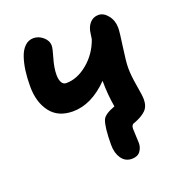

<svg xmlns="http://www.w3.org/2000/svg" viewBox="-123 -596 815 876"><g transform="rotate(-20 284.0 -157.5)"><path d="M191.9 -117.2Q119.6 -117.2 82.8 -165.8Q45.9 -214.4 45.9 -291Q45.9 -331.5 50.5 -366.2Q55.2 -400.9 65.2 -430.2Q75.2 -459.5 93 -476.3Q110.8 -493.2 134.8 -493.2Q159.7 -493.2 180.9 -475.1Q202.1 -457 202.1 -432.1Q202.1 -418.9 189.5 -376.2Q176.8 -333.5 176.8 -298.8Q176.8 -277.3 184.1 -263.2Q191.4 -249 206.1 -249Q260.3 -249 310.8 -291Q361.3 -333 383.8 -397Q384.8 -404.3 387.2 -419.9Q390.6 -453.6 407.5 -472.4Q424.3 -491.2 449.2 -491.2Q474.6 -491.2 494.9 -465.8Q515.1 -440.4 515.1 -404.8Q515.1 -384.8 505.1 -316.2Q495.1 -247.6 495.1 -216.8Q495.1 -179.7 504.2 -128.2Q513.2 -76.7 513.2 -59.1Q513.2 -24.4 494.1 -5.9Q475.1 12.7 438 26.9Q420.9 30.3 420.9 50.8Q420.9 63 422.4 87.9Q423.8 112.8 423.8 121.1Q423.8 143.1 410.9 160.6Q397.9 178.2 370.1 178.2Q337.9 178.2 319.8 151.9Q301.8 125.5 301.8 86.9Q301.8 1 314.9 -32.2Q324.2 -55.2 376 -74.2Q365.2 -135.7 365.2 -200.2V-202.1Q281.7 -117.2 191.9 -117.2Z"/></g></svg>

Font: Shantell Sans Bouncy
Style: Regular
Weight: 600
Designer: Stephen Nixon, Anya Danilova, Shantell Martin
Foundry: Arrow Type
Version: Version 1.006;[9816181b4]